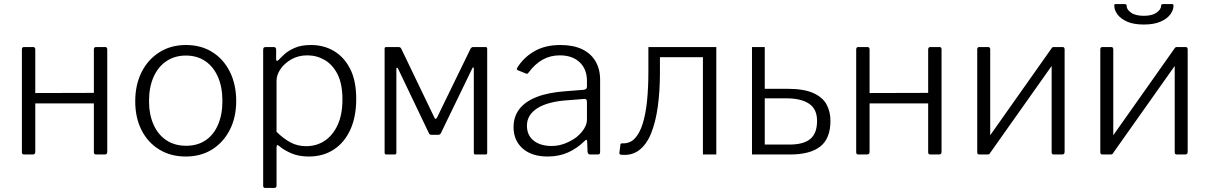

<svg xmlns="http://www.w3.org/2000/svg" viewBox="-20 -762 5966 947"><path d="M154 -518V-15Q154 -6 151 -3Q148 0 138 0H101Q93 0 90.5 -2.5Q88 -5 88 -12V-518Q88 -530 98 -530H143Q154 -530 154 -518ZM509 -518V-15Q509 -6 506 -3Q503 0 494 0H457Q448 0 445.5 -2.5Q443 -5 443 -12V-518Q443 -530 454 -530H499Q509 -530 509 -518ZM121 -252Q112 -252 112 -261V-295Q112 -303 120 -303L477 -304Q485 -304 485 -296V-261Q485 -252 476 -252Z M896 10Q822 10 765.5 -24.5Q709 -59 678 -120.5Q647 -182 647 -262Q647 -344 678.5 -406.5Q710 -469 766.5 -504.5Q823 -540 897 -540Q972 -540 1027.5 -505Q1083 -470 1114 -407.5Q1145 -345 1145 -264Q1145 -183 1113.5 -121.5Q1082 -60 1026.5 -25Q971 10 896 10ZM898 -43Q954 -43 994 -70Q1034 -97 1055.5 -147Q1077 -197 1077 -264Q1077 -332 1055 -382.5Q1033 -433 992.5 -460.5Q952 -488 897 -488Q842 -488 801 -460.5Q760 -433 737.5 -382.5Q715 -332 715 -264Q715 -197 737.5 -147Q760 -97 801 -70Q842 -43 898 -43Z M1330 -530Q1342 -530 1342 -517V-471Q1342 -463 1345.5 -462Q1349 -461 1355 -467Q1365 -478 1383.5 -495Q1402 -512 1434 -526Q1466 -540 1514 -540Q1577 -540 1627 -510.5Q1677 -481 1707 -422.5Q1737 -364 1737 -274Q1737 -186 1708 -122.5Q1679 -59 1626.5 -24.5Q1574 10 1503 10Q1455 10 1419 -5Q1383 -20 1359 -40Q1350 -48 1347 -46Q1344 -44 1344 -33V153Q1344 165 1333 165H1288Q1278 165 1278 154V-516Q1278 -524 1281 -527Q1284 -530 1292 -530H1330ZM1344 -112Q1377 -79 1412 -60Q1447 -41 1489 -41Q1542 -41 1582 -68Q1622 -95 1645.5 -146Q1669 -197 1669 -271Q1669 -348 1645 -395.5Q1621 -443 1581.5 -466Q1542 -489 1496 -489Q1451 -489 1416.5 -469Q1382 -449 1363 -420.5Q1344 -392 1344 -364V-112Z M1885 0Q1877 0 1877 -9V-522Q1877 -530 1885 -530H1946Q1955 -530 1959 -522L2123 -181Q2125 -176 2128.5 -176Q2132 -176 2135 -181L2301 -522Q2304 -526 2306.5 -528Q2309 -530 2314 -530H2375Q2383 -530 2383 -521V-8Q2383 0 2375 0H2325Q2317 0 2317 -9V-424Q2317 -429 2314 -429.5Q2311 -430 2309 -424L2155 -106Q2151 -97 2141 -97H2109Q2098 -97 2095 -106L1944 -422Q1942 -428 1938.5 -428Q1935 -428 1935 -422V-8Q1935 0 1926 0Z M2864 -67Q2825 -29 2780.5 -9.5Q2736 10 2681 10Q2603 10 2558 -29.5Q2513 -69 2513 -135Q2513 -187 2542 -224.5Q2571 -262 2628 -284Q2685 -306 2769 -312L2858 -319Q2866 -320 2870.5 -323.5Q2875 -327 2875 -334V-363Q2875 -421 2839 -455Q2803 -489 2741 -489Q2694 -489 2656 -467.5Q2618 -446 2587 -404Q2584 -400 2581.5 -398.5Q2579 -397 2575 -399L2533 -416Q2530 -418 2529 -420.5Q2528 -423 2532 -429Q2563 -479 2616 -509.5Q2669 -540 2744 -540Q2807 -540 2850.5 -519.5Q2894 -499 2917 -460Q2940 -421 2940 -368V-13Q2940 -5 2937 -2.5Q2934 0 2927 0H2890Q2885 0 2882 -3.5Q2879 -7 2878 -13L2876 -65Q2874 -79 2864 -67ZM2875 -259Q2875 -276 2861 -274L2786 -268Q2734 -265 2695.5 -255Q2657 -245 2631.5 -229Q2606 -213 2592.5 -191.5Q2579 -170 2579 -142Q2579 -95 2612 -68.5Q2645 -42 2701 -42Q2735 -42 2767 -54.5Q2799 -67 2824 -86Q2849 -107 2862 -129Q2875 -151 2875 -171V-259Z M3041 1Q3034 -2 3035 -8L3040 -49Q3041 -55 3048 -55Q3086 -53 3110.5 -78.5Q3135 -104 3150 -152Q3165 -200 3171.5 -265.5Q3178 -331 3178 -408V-530H3513V0H3447V-480H3235V-402Q3235 -313 3224.5 -236.5Q3214 -160 3191.5 -104.5Q3169 -49 3132 -21Q3095 7 3041 1Z M3689 0V-530H3752V-324H3864Q3945 -324 3991.5 -303Q4038 -282 4057 -246.5Q4076 -211 4076 -166Q4076 -79 4026 -39.5Q3976 0 3876 0ZM3752 -49H3874Q3943 -49 3976.5 -76.5Q4010 -104 4010 -166Q4010 -224 3970.5 -250.5Q3931 -277 3859 -277H3752Z M4269 -518V-15Q4269 -6 4266 -3Q4263 0 4253 0H4216Q4208 0 4205.5 -2.5Q4203 -5 4203 -12V-518Q4203 -530 4213 -530H4258Q4269 -530 4269 -518ZM4624 -518V-15Q4624 -6 4621 -3Q4618 0 4609 0H4572Q4563 0 4560.5 -2.5Q4558 -5 4558 -12V-518Q4558 -530 4569 -530H4614Q4624 -530 4624 -518ZM4236 -252Q4227 -252 4227 -261V-295Q4227 -303 4235 -303L4592 -304Q4600 -304 4600 -296V-261Q4600 -252 4591 -252Z M4864 -518V-15Q4864 -6 4861 -3Q4858 0 4849 0H4813Q4805 0 4802.5 -2.5Q4800 -5 4800 -12V-518Q4800 -530 4810 -530H4854Q4864 -530 4864 -518ZM5231 -518V-15Q5231 -6 5228 -3Q5225 0 5216 0H5180Q5172 0 5169.5 -2.5Q5167 -5 5167 -12V-518Q5167 -530 5177 -530H5221Q5231 -530 5231 -518ZM5169 -527 5209 -496 4861 -4 4821 -34Z M5471 -518V-15Q5471 -6 5468 -3Q5465 0 5456 0H5420Q5412 0 5409.5 -2.5Q5407 -5 5407 -12V-518Q5407 -530 5417 -530H5461Q5471 -530 5471 -518ZM5838 -518V-15Q5838 -6 5835 -3Q5832 0 5823 0H5787Q5779 0 5776.5 -2.5Q5774 -5 5774 -12V-518Q5774 -530 5784 -530H5828Q5838 -530 5838 -518ZM5776 -527 5816 -496 5468 -4 5428 -34ZM5622 -641Q5572 -641 5540 -655Q5508 -669 5492 -690.5Q5476 -712 5476 -733Q5475 -738 5477 -740Q5479 -742 5482 -742H5523Q5530 -742 5533.5 -740.5Q5537 -739 5537 -734Q5536 -716 5558 -700Q5580 -684 5622 -684ZM5622 -641V-684Q5663 -684 5685 -700Q5707 -716 5707 -734Q5707 -739 5710 -740.5Q5713 -742 5720 -742H5762Q5765 -742 5766.5 -740Q5768 -738 5768 -733Q5768 -712 5752 -690.5Q5736 -669 5703.5 -655Q5671 -641 5622 -641Z"/></svg>

Font: Libre Franklin Light
Style: Regular
Weight: 300
Designer: Pablo Impallari, Rodrigo Fuenzalida, Nhung Nguyen
Foundry: Impallari Type
Version: Version 3.000